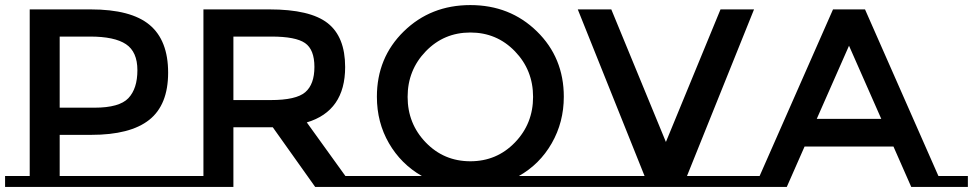

<svg xmlns="http://www.w3.org/2000/svg" viewBox="-20 -736 3831 756"><path d="M684 -43V0H0V-43H97V-699H337Q496 -699 569 -638Q642 -577 642 -450Q642 -323 567.5 -264Q493 -205 339 -205H215V-43ZM335 -592H215V-312H352Q450 -312 485.5 -349.5Q521 -387 521 -459.5Q521 -532 476 -562Q431 -592 335 -592Z M1437 -43V0H1221L1054 -235H899V0H684V-43H781V-699H1041Q1201 -699 1270 -645Q1339 -591 1339 -472Q1339 -299 1188 -254L1340 -43ZM1049 -592H899V-342H1046Q1146 -342 1182 -373Q1218 -404 1218 -472.5Q1218 -541 1181 -566.5Q1144 -592 1049 -592Z M2252 -43V0H1412V-43H1641Q1559 -90 1511.5 -172Q1464 -254 1464 -355Q1464 -509 1570 -612.5Q1676 -716 1832 -716Q1988 -716 2094 -612.5Q2200 -509 2200 -355Q2200 -255 2152.5 -172Q2105 -89 2023 -43ZM2007.5 -534Q1936 -608 1832 -608Q1728 -608 1656.5 -534Q1585 -460 1585 -354.5Q1585 -249 1656.5 -175Q1728 -101 1832 -101Q1936 -101 2007.5 -175Q2079 -249 2079 -354.5Q2079 -460 2007.5 -534Z M2952 -43V0H2252V-43H2518L2255 -699H2387L2602 -177L2817 -699H2949L2685 -43Z M3791 -43V0H3568L3498 -159H3148L3078 0H2855V-43H2971L3260 -699H3386L3675 -43ZM3450 -268 3323 -556 3196 -268Z"/></svg>

Font: Montserrat Subrayada
Style: Regular
Weight: 400
Designer: Julieta Ulanovsky
Foundry: Julieta Ulanovsky
Version: Version 2.001